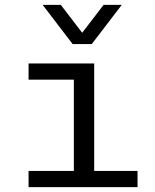

<svg xmlns="http://www.w3.org/2000/svg" viewBox="-20 -773 640 793"><path d="M285 0V-444H98V-511H369V0ZM98 0V-67H548V0ZM483 -753 359 -591H280L156 -753H231L343 -607H296L408 -753Z"/></svg>

Font: Chivo Mono Light
Style: Regular
Weight: 300
Monospace: yes
Designer: Hector Gatti
Foundry: Omnibus-Type
Version: Version 1.008